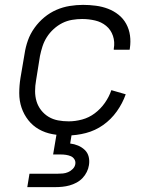

<svg xmlns="http://www.w3.org/2000/svg" viewBox="-20 -548 640 788"><path d="M256 8Q225 8 195 2.5Q165 -3 139.5 -17.5Q114 -32 96 -55Q78 -78 68.5 -106Q59 -134 59 -165.5Q59 -197 64 -228L81 -328Q85 -355 94.5 -382Q104 -409 121.5 -433.5Q139 -458 162 -477Q185 -496 211.5 -507.5Q238 -519 266 -523.5Q294 -528 321 -528Q347 -528 373.5 -524.5Q400 -521 423.5 -512Q447 -503 466.5 -487.5Q486 -472 498 -450Q510 -428 513.5 -402.5Q517 -377 513 -350L512 -344H447V-348Q452 -376 443.5 -401Q435 -426 415.5 -442Q396 -458 370 -464Q344 -470 317 -470Q297 -470 276 -466.5Q255 -463 236 -453.5Q217 -444 200.5 -429Q184 -414 172.5 -396Q161 -378 154.5 -358Q148 -338 144 -318L128 -218Q124 -196 124 -174Q124 -152 130 -132Q136 -112 149 -95.5Q162 -79 179.5 -68.5Q197 -58 218 -54Q239 -50 262 -50Q289 -50 317 -57.5Q345 -65 369 -83Q393 -101 410.5 -126Q428 -151 437 -178L496 -161Q483 -124 459.5 -91Q436 -58 403.5 -35Q371 -12 332.5 -2Q294 8 256 8ZM92 220 101 165H216Q227 165 238 164Q249 163 259.5 158.5Q270 154 278.5 145.5Q287 137 289 126Q291 115 285.5 106Q280 97 270.5 93Q261 89 250.5 87.5Q240 86 229 86H198L221 -50H283L268 41Q285 43 300.5 49.5Q316 56 328 67.5Q340 79 344 95.5Q348 112 345 130Q343 144 336 158Q329 172 318.5 183Q308 194 294 201.5Q280 209 265.5 213Q251 217 236 218.5Q221 220 207 220Z"/></svg>

Font: Iosevka Light Extended
Style: Italic
Weight: 300
Width: 7
Italic angle: -9°
Monospace: yes
Designer: Belleve Invis
Foundry: Belleve Invis
Version: Version 32.5.0; ttfautohint (v1.8.4)